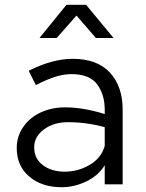

<svg xmlns="http://www.w3.org/2000/svg" viewBox="-20 -771 610 803"><path d="M493 -313V0H418V-80Q392 -37 341.5 -12.5Q291 12 238 12Q155 12 102.5 -32.5Q50 -77 50 -152Q50 -201 77.5 -240.5Q105 -280 151 -301Q197 -322 252 -322Q329 -322 418 -294V-313Q418 -375 386.5 -418Q355 -461 279 -461Q245 -461 208.5 -449Q172 -437 130 -415L100 -475Q199 -525 284 -525Q387 -525 440 -467Q493 -409 493 -313ZM418 -161V-239Q343 -260 264 -260Q205 -260 164 -230Q123 -200 123 -155Q123 -108 159 -80.5Q195 -53 251 -53Q306 -53 355 -81.5Q404 -110 418 -161ZM381 -612 300 -706 217 -612H145L258 -751H340L455 -612Z"/></svg>

Font: Metropolitano
Style: Regular
Weight: 400
Designer: Fonts by Alex Slobzheninov & Chris M. Simpson / Changes by Cristiano Sobral
Foundry: Fonts by Alex Slobzheninov & Chris M. Simpson / Changes by Cristiano Sobral
Version: Version 1.00;August 30, 2020;FontCreator 13.0.0.2681 64-bit